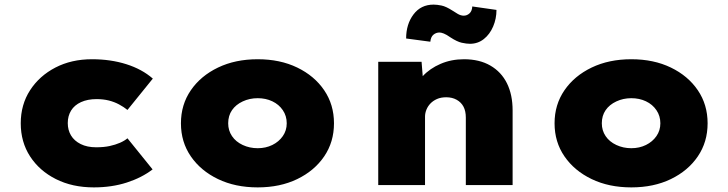

<svg xmlns="http://www.w3.org/2000/svg" viewBox="-20 -803 3160 833"><path d="M387 10Q294 10 222.5 -26Q151 -62 110.5 -124.5Q70 -187 70 -268Q70 -349 110.5 -411.5Q151 -474 220.5 -510Q290 -546 379 -546Q460 -546 528 -524.5Q596 -503 643 -462L533 -326Q517 -339 496.5 -350Q476 -361 452 -367Q428 -373 399 -373Q360 -373 331.5 -360Q303 -347 288.5 -323.5Q274 -300 274 -269Q274 -239 288 -215.5Q302 -192 330 -178Q358 -164 397 -164Q431 -164 456 -169.5Q481 -175 500.5 -183.5Q520 -192 533 -203L642 -68Q595 -32 530 -11Q465 10 387 10Z M1098 10Q1001 10 926 -26Q851 -62 808 -124.5Q765 -187 765 -268Q765 -349 808 -411.5Q851 -474 926 -510Q1001 -546 1098 -546Q1195 -546 1269.5 -510Q1344 -474 1386.5 -411.5Q1429 -349 1429 -268Q1429 -187 1386.5 -124.5Q1344 -62 1269.5 -26Q1195 10 1098 10ZM1098 -160Q1133 -160 1161.5 -174Q1190 -188 1207 -212.5Q1224 -237 1224 -268Q1224 -300 1207 -325Q1190 -350 1161.5 -363.5Q1133 -377 1098 -377Q1063 -377 1033 -363Q1003 -349 986.5 -325Q970 -301 970 -268Q970 -237 986.5 -212.5Q1003 -188 1033 -174Q1063 -160 1098 -160Z M1621 0V-535H1809L1819 -411L1772 -398Q1783 -439 1814 -472.5Q1845 -506 1891.5 -526Q1938 -546 1993 -546Q2060 -546 2107.5 -518.5Q2155 -491 2179.5 -441.5Q2204 -392 2204 -324V0H2001V-293Q2001 -321 1991 -340Q1981 -359 1961.5 -370Q1942 -381 1916 -381Q1893 -381 1876 -373.5Q1859 -366 1847.5 -354Q1836 -342 1830 -327Q1824 -312 1824 -297V0H1723Q1680 0 1654.5 0Q1629 0 1621 0ZM2019 -613Q2004 -613 1983.5 -617.5Q1963 -622 1934 -641Q1917 -653 1905.5 -657.5Q1894 -662 1887 -662Q1872 -662 1860.5 -652.5Q1849 -643 1847 -622L1742 -636Q1742 -698 1774 -740.5Q1806 -783 1861 -783Q1876 -783 1895.5 -779Q1915 -775 1943 -757Q1952 -751 1965.5 -743Q1979 -735 1992 -735Q2006 -735 2017 -745Q2028 -755 2029 -775L2134 -760Q2134 -722 2119.5 -688Q2105 -654 2079 -633.5Q2053 -613 2019 -613Z M2719 10Q2622 10 2547 -26Q2472 -62 2429 -124.5Q2386 -187 2386 -268Q2386 -349 2429 -411.5Q2472 -474 2547 -510Q2622 -546 2719 -546Q2816 -546 2890.5 -510Q2965 -474 3007.5 -411.5Q3050 -349 3050 -268Q3050 -187 3007.5 -124.5Q2965 -62 2890.5 -26Q2816 10 2719 10ZM2719 -160Q2754 -160 2782.5 -174Q2811 -188 2828 -212.5Q2845 -237 2845 -268Q2845 -300 2828 -325Q2811 -350 2782.5 -363.5Q2754 -377 2719 -377Q2684 -377 2654 -363Q2624 -349 2607.5 -325Q2591 -301 2591 -268Q2591 -237 2607.5 -212.5Q2624 -188 2654 -174Q2684 -160 2719 -160Z"/></svg>

Font: Lexend Exa Black
Style: Regular
Weight: 900
Designer: Bonnie Shaver-Troup, Thomas Jockin
Foundry: Lexend
Version: Version 1.007